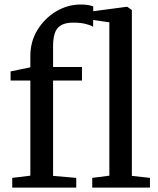

<svg xmlns="http://www.w3.org/2000/svg" viewBox="-20 -850 716 870"><path d="M117.5 -54V-485H28V-526.5L117.5 -545V-596Q117.5 -662.5 150.2 -715.2Q183 -768 235 -798.8Q287 -829.5 345 -829.5Q368.5 -829.5 381.5 -826.8Q394.5 -824 402.5 -821L402 -728.5Q392.5 -735.5 368.5 -741.5Q344.5 -747.5 312 -747.5Q264 -747.5 242.2 -724Q220.5 -700.5 220.5 -639V-546.5H351.5V-485H220.5V-53L325.5 -44V0H35.5V-44ZM475.5 -54V-749L397.5 -760V-798.5L552.5 -819H557L577.5 -804.5V-53L659.5 -44V0H398V-44Z"/></svg>

Font: Merriweather Text
Style: Regular
Weight: 400
Designer: Eben Sorkin
Foundry: Eben Sorkin
Version: Version 2.100; ttfautohint (v1.7.19-72a1) -l 8 -r 50 -G 200 